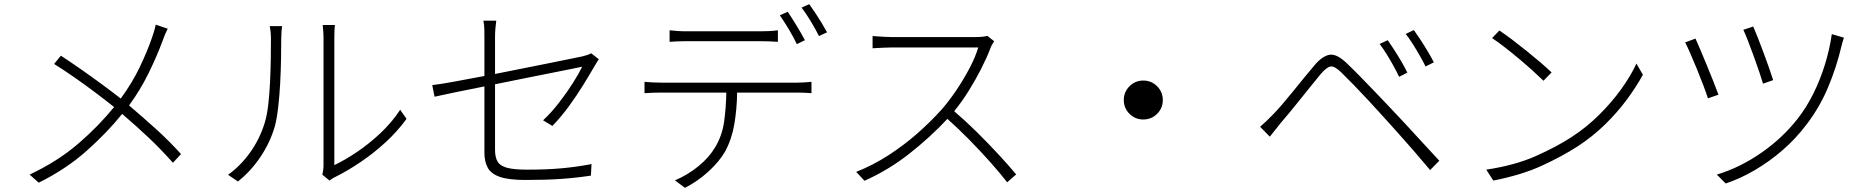

<svg xmlns="http://www.w3.org/2000/svg" viewBox="-20 -863 9040 927"><path d="M790 -724.1Q783.2 -711.9 775.6 -693.6Q768.1 -675.3 763.2 -661.1Q737.3 -591.3 697.3 -509.5Q657.2 -427.7 603 -354Q670.4 -296.9 735.1 -238.3Q799.8 -179.7 854 -119.1L814.9 -77.1Q757.8 -141.6 697.3 -198.7Q636.7 -255.9 569.8 -313Q498 -223.6 398.9 -135.3Q299.8 -46.9 167 19L123 -20Q259.3 -84.5 357.9 -169.4Q456.5 -254.4 530.8 -346.2Q493.2 -376.5 442.9 -414.3Q392.6 -452.1 339.8 -489Q287.1 -525.9 241.2 -554.2L273.9 -594.2Q318.8 -564.9 371.6 -528.1Q424.3 -491.2 474.6 -454.1Q524.9 -417 563 -387.2Q617.7 -461.9 654.3 -538.1Q690.9 -614.3 713.9 -681.2Q718.3 -692.9 723.6 -710.9Q729 -729 731.9 -744.1Z M1536.1 -20Q1542 -41 1542 -66.9V-674.8Q1542 -700.7 1540.3 -717.3Q1538.6 -733.9 1538.1 -742.2H1597.2Q1594.2 -725.6 1594.2 -674.8V-65.9Q1643.6 -88.9 1702.1 -128.2Q1760.7 -167.5 1816.2 -219.5Q1871.6 -271.5 1912.1 -333L1942.9 -289.1Q1898.4 -228 1841.1 -175.5Q1783.7 -123 1721.7 -81.1Q1659.7 -39.1 1601.1 -9.8Q1590.3 -4.9 1583 0.2Q1575.7 5.4 1570.8 8.8ZM1081.1 -19Q1142.6 -63.5 1188.2 -127.7Q1233.9 -191.9 1257.8 -269Q1269 -304.7 1275.1 -357.2Q1281.2 -409.7 1283.9 -468Q1286.6 -526.4 1287.4 -581.1Q1288.1 -635.7 1288.1 -675.8Q1288.1 -708.5 1282.2 -736.8H1341.8Q1340.3 -725.1 1339.1 -709.2Q1337.9 -693.4 1337.9 -675.8Q1337.9 -636.2 1336.9 -579.8Q1335.9 -523.4 1332.8 -462.4Q1329.6 -401.4 1323.2 -346.2Q1316.9 -291 1307.1 -253.9Q1284.7 -175.8 1238 -106.2Q1191.4 -36.6 1128.9 13.2Z M2318.8 -126V-445.8Q2237.8 -429.7 2172.6 -416.3Q2107.4 -402.8 2078.1 -396L2066.9 -452.1Q2100.1 -455.6 2168.2 -468Q2236.3 -480.5 2318.8 -496.1V-684.1Q2318.8 -705.1 2318.4 -723.1Q2317.9 -741.2 2314 -763.2H2376Q2373 -741.2 2371.6 -722.7Q2370.1 -704.1 2370.1 -684.1V-505.9Q2438.5 -519.5 2507.1 -533.2Q2575.7 -546.9 2635 -558.8Q2694.3 -570.8 2735.8 -579.3Q2777.3 -587.9 2792 -590.8Q2805.7 -594.2 2816.9 -597.9Q2828.1 -601.6 2834 -606L2871.1 -577.1Q2866.7 -570.3 2861.1 -561.5Q2855.5 -552.7 2851.1 -544.9Q2827.6 -503.9 2796.4 -453.4Q2765.1 -402.8 2727.5 -351.1Q2689.9 -299.3 2647 -254.9L2602.1 -282.2Q2642.1 -319.3 2679.4 -367.7Q2716.8 -416 2746.1 -462.4Q2775.4 -508.8 2791 -541Q2788.6 -540 2750.5 -532.5Q2712.4 -524.9 2651.4 -512.7Q2590.3 -500.5 2516.8 -485.8Q2443.4 -471.2 2370.1 -456.1V-139.2Q2370.1 -102.5 2383.1 -81.8Q2396 -61 2429.7 -52.5Q2463.4 -43.9 2525.9 -43.9Q2618.2 -43.9 2689.7 -50.3Q2761.2 -56.6 2835.9 -70.8L2833 -15.1Q2763.2 -4.4 2690.7 0.7Q2618.2 5.9 2517.1 5.9Q2436 5.9 2393.3 -9Q2350.6 -23.9 2334.7 -53.5Q2318.8 -83 2318.8 -126Z M3212.9 -716.8Q3232.4 -714.8 3251 -713.4Q3269.5 -711.9 3293 -711.9H3650.9Q3669.9 -711.9 3692.9 -712.9Q3715.8 -713.9 3735.8 -716.8V-661.1Q3715.8 -662.6 3692.9 -663.3Q3669.9 -664.1 3650.9 -664.1H3294.9Q3247.6 -664.1 3212.9 -661.1ZM3091.8 -467.8Q3111.3 -466.3 3131.1 -465.1Q3150.9 -463.9 3173.8 -463.9H3828.1Q3843.8 -463.9 3862.3 -465.1Q3880.9 -466.3 3897.9 -467.8V-413.1Q3882.8 -414.6 3863.8 -415.3Q3844.7 -416 3828.1 -416H3539.1Q3537.6 -333.5 3525.1 -261.7Q3512.7 -189.9 3481 -131.8Q3453.1 -83 3400.9 -35.2Q3348.6 12.7 3287.1 43.9L3238.8 7.8Q3299.8 -18.1 3351.3 -59.8Q3402.8 -101.6 3432.1 -150.9Q3466.3 -207 3475.8 -273.7Q3485.4 -340.3 3486.8 -416H3173.8Q3150.9 -416 3131.6 -415.3Q3112.3 -414.6 3091.8 -413.1ZM3783.2 -806.2Q3801.8 -778.8 3825.7 -739.7Q3849.6 -700.7 3866.2 -668.9L3827.1 -649.9Q3813 -680.7 3789.1 -720.7Q3765.1 -760.7 3745.1 -789.1ZM3887.2 -842.8Q3900.4 -824.7 3916.7 -800Q3933.1 -775.4 3948 -750.7Q3962.9 -726.1 3973.1 -707L3934.1 -689Q3917.5 -722.2 3894.5 -760.3Q3871.6 -798.3 3850.1 -826.2Z M4779.8 -664.1Q4776.4 -658.7 4770.3 -648.2Q4764.2 -637.7 4762.2 -630.9Q4744.6 -585 4717.3 -531Q4689.9 -477.1 4656.5 -423.6Q4623 -370.1 4586.9 -326.2Q4641.6 -279.3 4697.3 -224.4Q4752.9 -169.4 4802.2 -116Q4851.6 -62.5 4886.2 -21L4842.8 17.1Q4809.1 -26.4 4761.5 -79.8Q4713.9 -133.3 4660.2 -188Q4606.4 -242.7 4554.2 -289.1Q4471.7 -200.7 4370.8 -121.3Q4270 -42 4153.8 9.8L4113.8 -33.2Q4194.3 -64.9 4268.6 -112.8Q4342.8 -160.6 4408 -217.8Q4473.1 -274.9 4526.9 -335Q4561.5 -374.5 4597.2 -427.2Q4632.8 -480 4661.4 -534.4Q4689.9 -588.9 4703.1 -633.8H4284.2Q4268.1 -633.8 4247.6 -632.8Q4227.1 -631.8 4210.9 -630.9Q4194.8 -629.9 4192.9 -629.9V-689Q4195.8 -689 4211.9 -687.7Q4228 -686.5 4248.3 -685.3Q4268.6 -684.1 4284.2 -684.1H4689Q4727.5 -684.1 4747.1 -689.9Z M5500 -474.1Q5539.1 -474.1 5566.7 -446.5Q5594.2 -418.9 5594.2 -379.9Q5594.2 -340.8 5566.7 -313.5Q5539.1 -286.1 5500 -286.1Q5460.9 -286.1 5433.3 -313.5Q5405.8 -340.8 5405.8 -379.9Q5405.8 -418.9 5433.3 -446.5Q5460.9 -474.1 5500 -474.1Z M6680.2 -668.9Q6691.9 -652.3 6710 -624.5Q6728 -596.7 6745.8 -566.4Q6763.7 -536.1 6774.9 -512.2L6734.9 -492.2Q6724.1 -515.6 6708 -544.9Q6691.9 -574.2 6674.3 -602.3Q6656.7 -630.4 6641.1 -650.9ZM6806.2 -717.8Q6817.9 -702.1 6836.2 -674.3Q6854.5 -646.5 6872.8 -616Q6891.1 -585.4 6902.8 -562L6862.8 -542Q6851.6 -564.9 6835.2 -593.8Q6818.8 -622.6 6801 -650.6Q6783.2 -678.7 6767.1 -699.2ZM6064 -251Q6081.1 -266.1 6095.5 -279.5Q6109.9 -293 6127 -311Q6145.5 -329.6 6170.7 -359.1Q6195.8 -388.7 6223.9 -422.9Q6252 -457 6278.8 -490.5Q6305.7 -523.9 6328.1 -549.8Q6365.7 -593.3 6399.7 -598.6Q6433.6 -604 6481 -559.1Q6508.8 -532.7 6545.7 -495.1Q6582.5 -457.5 6619.9 -418.5Q6657.2 -379.4 6686 -349.1Q6720.2 -313.5 6762 -268.3Q6803.7 -223.1 6847.2 -175.8Q6890.6 -128.4 6929.2 -86.9L6884.8 -42Q6848.6 -85.4 6807.9 -132.3Q6767.1 -179.2 6727.1 -223.9Q6687 -268.6 6652.8 -306.2Q6624.5 -337.9 6586.9 -378.2Q6549.3 -418.5 6513.7 -455.3Q6478 -492.2 6455.1 -514.2Q6423.3 -544.9 6404.5 -542Q6385.7 -539.1 6356.9 -505.9Q6337.4 -482.4 6312 -450.7Q6286.6 -418.9 6259.5 -385.5Q6232.4 -352.1 6207.8 -321.8Q6183.1 -291.5 6165 -271Q6150.9 -253.9 6136.2 -234.9Q6121.6 -215.8 6110.8 -203.1Z M7219.2 -715.8Q7245.6 -698.2 7280.5 -671.9Q7315.4 -645.5 7351.8 -616.2Q7388.2 -586.9 7419.7 -559.8Q7451.2 -532.7 7471.2 -513.2L7432.1 -473.1Q7413.1 -491.7 7383.1 -519Q7353 -546.4 7317.4 -576.4Q7281.7 -606.4 7246.8 -633.5Q7211.9 -660.6 7184.1 -679.2ZM7155.8 -43.9Q7294.9 -64.9 7395.3 -109.6Q7495.6 -154.3 7565.9 -200.2Q7638.2 -246.6 7699.7 -307.4Q7761.2 -368.2 7807.6 -432.9Q7854 -497.6 7880.9 -556.2L7912.1 -502Q7879.9 -443.4 7834 -381.3Q7788.1 -319.3 7728.5 -261.2Q7668.9 -203.1 7596.2 -155.8Q7522 -107.9 7424.3 -63Q7326.7 -18.1 7189.9 8.8Z M8444.8 -734.9Q8452.6 -717.8 8466.3 -682.9Q8480 -647.9 8495.1 -607.4Q8510.3 -566.9 8522.7 -531Q8535.2 -495.1 8541 -476.1L8492.2 -459Q8486.3 -479.5 8474.1 -515.4Q8461.9 -551.3 8447.3 -591.6Q8432.6 -631.8 8419.2 -666.5Q8405.8 -701.2 8397 -719.2ZM8882.8 -681.2Q8879.4 -671.9 8875.7 -658.9Q8872.1 -646 8870.1 -637.2Q8846.2 -536.6 8805.7 -440.4Q8765.1 -344.2 8703.1 -263.2Q8652.3 -195.3 8588.1 -139.4Q8523.9 -83.5 8453.1 -42Q8382.3 -0.5 8312 22.9L8269 -20Q8379.4 -53.2 8482.7 -124.5Q8585.9 -195.8 8660.2 -291Q8701.2 -343.3 8734.4 -409.7Q8767.6 -476.1 8790.5 -549.8Q8813.5 -623.5 8824.2 -698.2ZM8166 -676.8Q8174.8 -657.7 8189.7 -622.6Q8204.6 -587.4 8221.4 -546.4Q8238.3 -505.4 8253.2 -467.8Q8268.1 -430.2 8276.9 -405.8L8226.1 -388.2Q8219.2 -410.6 8204.3 -450Q8189.5 -489.3 8172.1 -531.7Q8154.8 -574.2 8139.4 -608.9Q8124 -643.6 8116.2 -658.2Z"/></svg>

Font: Source Han Sans CN Light
Style: Regular
Weight: 300
Designer: Ryoko NISHIZUKA  (kana, bopomofo & ideographs); Paul D. Hunt (Latin, Greek & Cyrillic); Sandoll Communications , Soo-you
Foundry: Adobe
Version: Version 2.000;hotconv 1.0.107;makeotfexe 2.5.65593